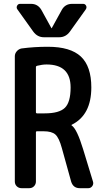

<svg xmlns="http://www.w3.org/2000/svg" viewBox="-20 -985 540 1005"><path d="M154.3 -819.3 71.3 -935.5Q64.5 -944.3 69.3 -954.6Q74.2 -964.8 85 -964.8H142.6Q177.7 -964.8 196.3 -933.6L249 -837.9Q249 -836.9 250 -836.9Q251 -836.9 251 -837.9L303.7 -933.6Q321.3 -964.8 357.4 -964.8H415Q425.8 -964.8 430.7 -955.1Q435.5 -945.3 428.7 -935.5L345.7 -819.3Q324.2 -790 290 -790H210Q175.8 -790 154.3 -819.3ZM168 -634.8V-396.5Q168 -392.6 172.9 -391.6H213.9Q290 -391.6 319.8 -420.9Q349.6 -450.2 349.6 -527.3Q349.6 -647.5 223.6 -647.5Q201.2 -647.5 173.8 -640.6Q168 -638.7 168 -634.8ZM92.8 0Q78.1 0 67.9 -9.8Q57.6 -19.5 57.6 -35.2V-690.4Q57.6 -705.1 67.9 -716.8Q78.1 -728.5 92.8 -731.4Q159.2 -740.2 230.5 -740.2Q348.6 -740.2 403.3 -689Q458 -637.7 458 -527.3Q458 -382.8 355.5 -332Q354.5 -332 353.5 -330.1Q353.5 -329.1 355.5 -328.1Q382.8 -309.6 415 -204.1L466.8 -34.2Q470.7 -21.5 462.9 -10.7Q455.1 0 442.4 0H397.5Q363.3 0 352.5 -34.2L303.7 -210Q289.1 -263.7 270 -280.8Q251 -297.9 208 -297.9H172.9Q168 -297.9 168 -293V-35.2Q168 -20.5 158.2 -10.3Q148.4 0 132.8 0Z"/></svg>

Font: Rounded-L Mgen+ 1m medium
Style: Regular
Weight: 500
Designer: [Source Han Sans]
Ryoko NISHIZUKA  (kana & ideographs); Paul D. Hunt (Latin, Greek & Cyrillic); Wenlong ZHANG  (bopomofo
Version: Version 1.059.20150602